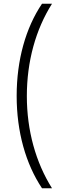

<svg xmlns="http://www.w3.org/2000/svg" viewBox="-20 -852 362 1037"><path d="M207 165H261C173 25 125 -147 125 -333C125 -521 173 -693 261 -832H207C119 -702 70 -528 70 -334C70 -140 119 33 207 165Z"/></svg>

Font: Noto Sans Devanagari SemiCondensed Light
Style: Regular
Weight: 300
Width: 4
Designer: Jelle Bosma - Monotype Design Team
Foundry: Monotype Imaging Inc.
Version: Version 2.004